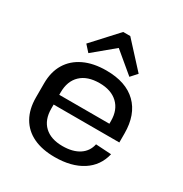

<svg xmlns="http://www.w3.org/2000/svg" viewBox="-181 -914 1007 1058"><g transform="rotate(30 323.0 -385.0)"><path d="M315 8Q235 8 178.5 -19Q122 -46 92 -98.5Q62 -151 62 -225V-315Q62 -388 93.5 -440Q125 -492 184 -520Q243 -548 325 -548Q450 -548 517 -482.5Q584 -417 584 -297V-240H146V-302H501L485 -278V-320Q485 -390 443 -429.5Q401 -469 327 -469Q250 -469 208 -429Q166 -389 166 -317V-214Q166 -143 207 -104.5Q248 -66 322 -66Q387 -66 427.5 -92.5Q468 -119 478 -167L577 -161Q558 -80 489.5 -36Q421 8 315 8ZM154 -621 298 -778H343L487 -621L451 -581L294 -712H348L190 -581Z"/></g></svg>

Font: Pathway Extreme Medium
Style: Regular
Weight: 500
Designer: Eduardo Rodriguez Tunni
Foundry: Eduardo Rodriguez Tunni
Version: Version 1.001;gftools[0.9.26]